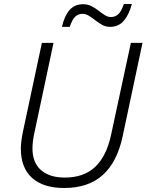

<svg xmlns="http://www.w3.org/2000/svg" viewBox="-20 -928 731 958"><path d="M300 10Q196 10 140 -40.5Q84 -91 84 -186Q84 -219 94 -269L189 -714H247L152 -267Q142 -223 142 -187Q142 -117 184.5 -79.5Q227 -42 303 -42Q398 -42 454.5 -95Q511 -148 534 -254L633 -714H691L592 -248Q565 -120 493 -55Q421 10 300 10ZM289 -794Q302 -850 327.5 -878.5Q353 -907 395 -907Q417 -907 436 -897.5Q455 -888 471.5 -875Q488 -862 503 -852.5Q518 -843 533 -843Q554 -843 569.5 -856.5Q585 -870 598 -908H638Q623 -853 597 -823.5Q571 -794 529 -794Q508 -794 490.5 -803.5Q473 -813 456.5 -826Q440 -839 424 -849Q408 -859 391 -859Q370 -859 355 -844.5Q340 -830 328 -794Z"/></svg>

Font: Noto Sans Light
Style: Italic
Weight: 300
Italic angle: -12°
Designer: Monotype Design Team
Foundry: Monotype Imaging Inc.
Version: Version 2.013; ttfautohint (v1.8.4.7-5d5b)